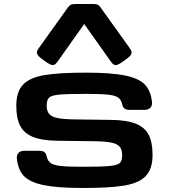

<svg xmlns="http://www.w3.org/2000/svg" viewBox="-20 -941 855 972"><path d="M65.4 -138.2Q63.5 -156.7 74 -167.2Q84.5 -177.7 104 -177.7H176Q194.7 -177.7 203.8 -171.6Q212.9 -165.5 216 -149.9Q221.2 -126.5 236.5 -115.6Q251.8 -104.7 287.7 -100.7Q323.7 -96.7 399.6 -96.7Q497 -96.7 536.3 -100.7Q575.6 -104.7 587 -116.2Q598.4 -127.7 598.4 -156.6Q598.4 -183.7 586 -198.2Q573.6 -212.8 544.3 -218.9Q515 -225 460.5 -226L272.9 -228.4Q192.1 -229.4 146.5 -248Q101 -266.7 81.7 -304.7Q62.5 -342.7 62.5 -405.3Q62.5 -476.8 96.6 -512.5Q130.8 -548.1 204.2 -560.7Q277.6 -573.2 415.2 -573.2Q543.9 -573.2 614 -558.6Q684.1 -544 713.9 -512.4Q743.8 -480.7 749.4 -424.3Q751.4 -405.8 740.9 -395.3Q730.4 -384.8 710.8 -384.8H638.9Q620.1 -384.8 611 -390.9Q602 -397 598.8 -412.6Q593.7 -436 578.4 -446.9Q563.1 -457.8 527.1 -461.8Q491.1 -465.8 415.2 -465.8Q317.9 -465.8 278.6 -461.8Q239.3 -457.8 227.8 -446.3Q216.4 -434.8 216.4 -405.9Q216.4 -378.8 228.8 -364.3Q241.2 -349.7 270.5 -343.6Q299.8 -337.5 354.3 -336.5L541.9 -334.1Q622.8 -333.1 668.3 -314.5Q713.9 -295.8 733.1 -257.8Q752.3 -219.8 752.3 -157.2Q752.3 -85.7 718.2 -50Q684.1 -14.4 610.6 -1.8Q537.2 10.7 399.6 10.7Q270.9 10.7 200.8 -3.9Q130.8 -18.5 100.9 -50.1Q71.1 -81.8 65.4 -138.2ZM174.7 -695.2 324.6 -904.4Q332.7 -915.5 341.3 -918.2Q349.8 -920.9 367.6 -920.9H449.4Q464.5 -920.9 472.6 -918.1Q480.7 -915.2 488.3 -904.4L638.2 -695.2Q646.2 -684 646.2 -675.4Q646.2 -666.9 639.2 -658.8Q632.2 -650.7 615.2 -638.6L601 -628.4Q584.9 -616.9 575.1 -613.3Q565.3 -609.8 557.7 -613.3Q550 -616.8 542.1 -628L406.4 -819.6L270.8 -628.2Q262.9 -617 255.2 -613.5Q247.6 -610 237.7 -613.5Q227.8 -617.1 211.9 -628.4L197.7 -638.6Q181.4 -649.9 174.3 -658.3Q167.2 -666.6 166.9 -675.4Q166.7 -684.2 174.7 -695.2Z"/></svg>

Font: Gyrochrome
Style: Regular
Weight: 400
Designer: David Moles
Foundry: David Moles
Version: Version 1.005;Glyphs 3.2.3 (3260)